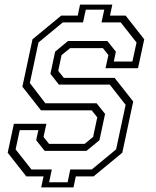

<svg xmlns="http://www.w3.org/2000/svg" viewBox="-20 -768 681 836"><path d="M159.5 48 169.5 0H94.5L13.5 -103L40.5 -229H182L169.5 -172L193.5 -141.5H348.5L385.5 -172L403.5 -257L379.5 -287.5H158.5L77.5 -390.5L121.5 -597L246.5 -700H318.5L328.5 -748H469L459 -700H527L608 -597L581 -471H439.5L452 -528L428 -558.5H285.5L248 -528L233.5 -459.5L258 -429H479L560 -326L512.5 -103L387.5 0H310L300 48ZM194 25.5H274.5L286 -30H379.5L485.5 -117.5L527 -311.5L458 -399.5H236.5L199.5 -446.5L220 -543L276 -589.5H447.5L484.5 -543L475.5 -500H556.5L574.5 -583L505.5 -670.5H422L434 -726H353.5L341.5 -670.5H253.5L147.5 -583L110 -406.5L177.5 -318.5H400.5L437.5 -272L413 -157.5L356.5 -111H174.5L137.5 -157.5L147 -201.5H66L48 -117.5L117 -30H205.5Z"/></svg>

Font: Tourney Light
Style: Italic
Weight: 300
Italic angle: -12°
Version: Version 1.015